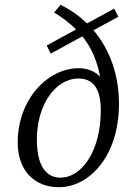

<svg xmlns="http://www.w3.org/2000/svg" viewBox="-20 -769 527 802"><path d="M226 13C351 13 477 -114 477 -336C477 -514 393 -670 233 -749L206 -717C349 -629 404 -524 409 -336L442 -373C418 -441 379 -484 308 -484C181 -484 54 -356 54 -174C54 -57 123 13 226 13ZM232 -27C172 -27 134 -77 134 -187C134 -330 211 -441 308 -441C363 -441 401 -407 401 -308C401 -142 324 -27 232 -27ZM192 -545 474 -699 457 -733 175 -579 192 -545Z"/></svg>

Font: Source Serif Variable
Style: Italic
Weight: 389
Italic angle: -12°
Designer: Frank Grießhammer
Foundry: Adobe Systems Incorporated
Version: Version 3.001;hotconv 1.0.111;makeotfexe 2.5.65597